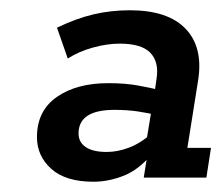

<svg xmlns="http://www.w3.org/2000/svg" viewBox="-20 -613 431 374"><path d="M162 -259Q108 -259 80 -284Q52 -309 52 -346Q52 -397 90.5 -424Q129 -451 191 -451Q224 -451 248.5 -446.5Q273 -442 294 -437L280 -425L285 -460Q290 -492 273 -510Q256 -528 213 -528Q189 -528 161.5 -520.5Q134 -513 112 -499L91 -559Q128 -577 162 -585Q196 -593 233 -593Q307 -593 341.5 -557Q376 -521 366 -457L345 -325H391L382 -267H260L268 -317L276 -313Q250 -282 220.5 -270.5Q191 -259 162 -259ZM188 -317Q209 -317 231.5 -325.5Q254 -334 275 -353L264 -331L276 -404L288 -388Q269 -393 248 -396Q227 -399 203 -399Q133 -399 133 -353Q133 -336 147 -326.5Q161 -317 188 -317Z"/></svg>

Font: Rokkitt Medium
Style: Italic
Weight: 500
Italic angle: -9°
Designer: Vernon Adams
Foundry: Vernon Adams
Version: Version 3.103